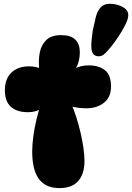

<svg xmlns="http://www.w3.org/2000/svg" viewBox="-20 -954 678 984"><path d="M191 -602H181Q176 -646 184 -685.5Q192 -725 218 -749.5Q244 -774 293 -774Q343 -774 366 -751Q389 -728 389 -687Q389 -635 365 -598L357 -600Q392 -619 434 -619Q486 -619 517.5 -594.5Q549 -570 549 -511Q549 -456 513 -427.5Q477 -399 423 -399Q404 -399 382.5 -401.5Q361 -404 341 -410L346 -421Q359 -391 371 -353.5Q383 -316 392.5 -275.5Q402 -235 407.5 -196.5Q413 -158 413 -128Q413 -64 381.5 -27Q350 10 285 10Q245 10 218 -4Q191 -18 175 -43Q159 -68 152 -102.5Q145 -137 145 -177Q145 -211 150.5 -253.5Q156 -296 167 -342Q178 -388 193 -430L203 -405Q171 -379 122 -379Q67 -379 36 -406.5Q5 -434 5 -491Q5 -550 38.5 -582Q72 -614 129 -614Q147 -614 163 -610.5Q179 -607 191 -602ZM461 -674Q448 -685 448 -717Q448 -749 455 -795Q463 -833 470.5 -864.5Q478 -896 495 -915Q510 -932 534 -934Q558 -936 582 -929Q606 -922 620 -911Q638 -897 637.5 -875Q637 -853 617 -817Q604 -792 586 -765Q568 -738 549.5 -715Q531 -692 516 -678Q503 -666 487.5 -665.5Q472 -665 461 -674Z"/></svg>

Font: DynaPuff
Style: Bold
Weight: 700
Designer: Toshi Omagari, Jennifer Daniel
Foundry: Google Fonts
Version: Version 2.000